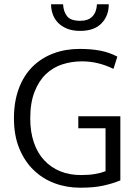

<svg xmlns="http://www.w3.org/2000/svg" viewBox="-20 -866 639 895"><path d="M351 -638Q405 -638 447 -630Q489 -622 527 -602L509 -545Q474 -562 437.5 -571Q401 -580 362 -580Q314 -580 270.5 -566Q227 -552 194 -520.5Q161 -489 141 -438Q121 -387 121 -314Q121 -251 138 -201.5Q155 -152 186.5 -118.5Q218 -85 261 -67.5Q304 -50 357 -50Q395 -50 423.5 -55Q452 -60 472 -68V-268H345V-324H541V-25Q504 -10 460.5 -0.5Q417 9 354 9Q290 9 234 -12Q178 -33 136 -74Q94 -115 69.5 -175Q45 -235 45 -314Q45 -393 68 -454Q91 -515 132 -555.5Q173 -596 229 -617Q285 -638 351 -638ZM274 -846Q276 -811 293 -790Q310 -769 354 -769Q391 -769 410.5 -789Q430 -809 432 -846H487Q487 -792 453 -757Q419 -722 354 -722Q318 -722 292.5 -732.5Q267 -743 250.5 -760Q234 -777 226 -799.5Q218 -822 218 -846Z"/></svg>

Font: Mukta Light
Style: Regular
Weight: 300
Designer: Girish Dalvi and Yashodeep Gholap
Foundry: Ek Type
Version: Version 2.538;PS 1.002;hotconv 16.6.51;makeotf.lib2.5.65220;